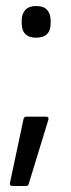

<svg xmlns="http://www.w3.org/2000/svg" viewBox="-20 -488 235 637"><path d="M100 -363Q52 -363 52 -411V-420Q52 -442 64 -455Q76 -468 100 -468Q125 -468 136.5 -455Q148 -442 148 -420V-411Q148 -363 100 -363ZM21 129Q11 129 13 119L58 -93Q60 -101 67 -101H132Q144 -101 140 -89L75 123Q73 129 67 129Z"/></svg>

Font: Sofia Sans Cond
Style: Regular
Weight: 400
Width: 3
Designer: Botio Nikoltchev, Ani Petrova
Foundry: lettersoup
Version: Version 4.100; ttfautohint (v1.8.3)